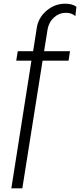

<svg xmlns="http://www.w3.org/2000/svg" viewBox="-20 -780 458 1050"><path d="M340.8 -710Q303.7 -710 275.4 -684.6Q247.1 -659.2 240.2 -619.1L221.2 -500H362.8L355 -448.2H212.9L102.1 250H42L151.9 -448.2H68.8L77.1 -500H161.1L181.2 -627.9Q189.9 -684.1 234.9 -721.9Q279.8 -759.8 336.9 -759.8Q375 -759.8 397.9 -743.2L392.1 -691.9Q371.6 -710 340.8 -710Z"/></svg>

Font: Oakes Grotesk
Style: Light
Weight: 300
Designer: Samuel Oakes
Foundry: Samuel Oakes
Version: Version 1.0 | wf-rip DC20170320